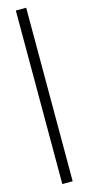

<svg xmlns="http://www.w3.org/2000/svg" viewBox="-137 -797 436 948"><g transform="rotate(-15 81.5 -323.5)"><path d="M55 -767H108V120H55Z"/></g></svg>

Font: Pridi ExtraLight
Style: Regular
Weight: 275
Designer: Katatrad Team
Foundry: CadsonDemak
Version: Version 1.001